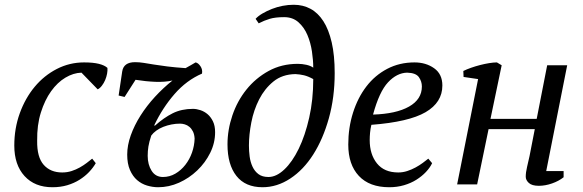

<svg xmlns="http://www.w3.org/2000/svg" viewBox="-20 -774 2448 806"><path d="M382 -89Q371 -70 354 -52Q337 -34 314 -19.5Q291 -5 262.5 3.5Q234 12 200 12Q126 12 83 -35Q40 -82 40 -163Q40 -235 63 -298.5Q86 -362 125.5 -409.5Q165 -457 218.5 -484.5Q272 -512 333 -512Q371 -512 395 -506Q419 -500 431 -489Q432 -478 429.5 -464.5Q427 -451 421.5 -438Q416 -425 407.5 -414Q399 -403 390 -399L322 -469Q288 -468 254.5 -448Q221 -428 194.5 -391Q168 -354 151.5 -301.5Q135 -249 136 -183Q135 -114 163.5 -82Q192 -50 241 -50Q262 -50 280.5 -56Q299 -62 315 -71Q331 -80 344 -90Q357 -100 367 -108Z M631 -247Q668 -280 705 -298.5Q742 -317 790 -317Q805 -317 821.5 -311.5Q838 -306 851.5 -294.5Q865 -283 874 -264.5Q883 -246 883 -219Q883 -174 862.5 -132.5Q842 -91 808 -58.5Q774 -26 731.5 -7Q689 12 644 12Q621 12 597.5 5Q574 -2 555.5 -18Q537 -34 525.5 -60.5Q514 -87 514 -125Q514 -164 529 -206Q544 -248 570 -289Q596 -330 630.5 -367.5Q665 -405 704 -436Q672 -429 632.5 -430.5Q593 -432 549 -439L503 -367L478 -373L493 -474Q499 -513 547 -513Q565 -513 583.5 -510Q602 -507 626.5 -503Q651 -499 683 -495Q715 -491 759 -488Q770 -494 780.5 -500Q791 -506 801 -512Q812 -510 821.5 -496Q831 -482 828 -465Q763 -437 712.5 -379Q662 -321 627 -247ZM615 -205Q606 -178 603 -159Q600 -140 600 -120Q600 -83 616.5 -57Q633 -31 664 -31Q692 -31 716 -45Q740 -59 758 -82Q776 -105 786 -133.5Q796 -162 797 -192Q796 -210 790 -222Q784 -234 775 -241.5Q766 -249 755.5 -252Q745 -255 736 -255Q718 -255 700 -251.5Q682 -248 665.5 -241.5Q649 -235 636 -225.5Q623 -216 615 -205Z M935 -168Q935 -229 955.5 -289.5Q976 -350 1014.5 -398Q1053 -446 1107.5 -476Q1162 -506 1230 -506Q1248 -506 1266 -502Q1284 -498 1295 -490Q1295 -521 1289.5 -558Q1284 -595 1270.5 -627Q1257 -659 1233 -680.5Q1209 -702 1173 -702Q1136 -702 1112.5 -695Q1089 -688 1066 -676L1053 -695Q1064 -707 1082 -717.5Q1100 -728 1121.5 -736.5Q1143 -745 1166.5 -749.5Q1190 -754 1213 -754Q1252 -754 1283.5 -737Q1315 -720 1337.5 -685Q1360 -650 1372.5 -596Q1385 -542 1385 -467Q1385 -365 1360.5 -277.5Q1336 -190 1295 -125.5Q1254 -61 1198.5 -24.5Q1143 12 1082 12Q1010 12 972.5 -35.5Q935 -83 935 -168ZM1220 -463Q1165 -462 1128 -432Q1091 -402 1068 -357Q1045 -312 1035 -260Q1025 -208 1025 -163Q1025 -140 1028 -117Q1031 -94 1040 -74.5Q1049 -55 1065 -43Q1081 -31 1107 -31Q1140 -31 1173.5 -62.5Q1207 -94 1234 -149.5Q1261 -205 1278 -280Q1295 -355 1295 -442Q1273 -454 1256 -458Q1239 -462 1220 -463Z M1794 -89Q1785 -70 1768 -52Q1751 -34 1728 -19.5Q1705 -5 1676 3.5Q1647 12 1614 12Q1531 12 1486.5 -35.5Q1442 -83 1442 -167Q1442 -238 1462 -301Q1482 -364 1518 -411Q1554 -458 1605.5 -485Q1657 -512 1720 -512Q1768 -512 1802.5 -487.5Q1837 -463 1837 -415Q1837 -344 1766.5 -303Q1696 -262 1539 -250Q1535 -233 1533.5 -217Q1532 -201 1532 -186Q1532 -126 1562.5 -88Q1593 -50 1652 -50Q1671 -50 1689.5 -56Q1708 -62 1724.5 -71Q1741 -80 1754.5 -90Q1768 -100 1778 -108ZM1689 -469Q1646 -468 1609 -428.5Q1572 -389 1546 -293Q1643 -296 1697 -326.5Q1751 -357 1751 -411Q1751 -432 1738.5 -450Q1726 -468 1689 -469Z M2361 -500 2273 -56H2346V-30Q2326 -14 2297.5 -4Q2269 6 2242 6Q2213 6 2200 -6Q2187 -18 2187 -32Q2187 -50 2192.5 -73Q2198 -96 2203 -119L2225 -232H2031L1983 0H1899L1987 -442L1926 -451L1925 -476Q1939 -483 1957.5 -489.5Q1976 -496 1995.5 -501Q2015 -506 2033.5 -509Q2052 -512 2066 -512L2086 -500L2039 -275H2233L2277 -500Z"/></svg>

Font: PTSerifItalic
Style: Italic
Weight: 400
Italic angle: -12°
Designer: A.Korolkova, O.Umpeleva, V.Yefimov
Foundry: ParaType Ltd
Version: Version 1.000W OFL